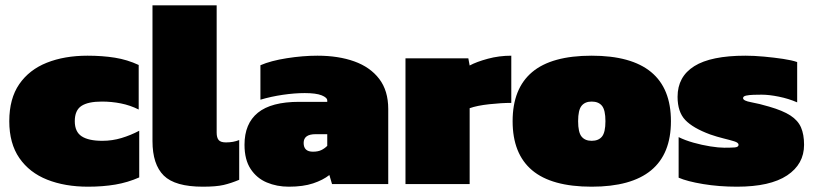

<svg xmlns="http://www.w3.org/2000/svg" viewBox="-20 -694 3067 724"><path d="M312 10Q225 10 158 -16.5Q91 -43 53 -98Q15 -153 15 -237Q15 -322 52.5 -376.5Q90 -431 156.5 -457.5Q223 -484 310 -484Q366 -484 413 -476.5Q460 -469 503 -449V-281Q471 -297 436 -304Q401 -311 364 -311Q312 -311 287 -294.5Q262 -278 262 -237Q262 -197 288 -180Q314 -163 366 -163Q403 -163 438 -173.5Q473 -184 505 -201V-25Q462 -6 415 2Q368 10 312 10Z M745 10Q640 10 597.5 -32Q555 -74 555 -162V-674H797V-194Q797 -175 804.5 -166Q812 -157 832 -157Q860 -157 882 -166V-16Q851 -3 823 3.5Q795 10 745 10Z M1069 10Q1024 10 986 -6Q948 -22 925 -57Q902 -92 902 -148Q902 -228 952.5 -269Q1003 -310 1108 -310H1214V-315Q1214 -326 1193 -334.5Q1172 -343 1129 -343Q1091 -343 1046.5 -336.5Q1002 -330 962 -318V-448Q1001 -465 1061.5 -474.5Q1122 -484 1177 -484Q1256 -484 1316 -462.5Q1376 -441 1410 -396.5Q1444 -352 1444 -283V0H1232L1222 -34Q1198 -15 1160.5 -2.5Q1123 10 1069 10ZM1160 -122Q1179 -122 1191.5 -128Q1204 -134 1214 -144V-188H1170Q1125 -188 1125 -155Q1125 -122 1160 -122Z M1509 0V-474H1746L1751 -447Q1777 -461 1819.5 -472.5Q1862 -484 1908 -484V-306Q1871 -306 1825 -301Q1779 -296 1751 -286V0Z M2211 10Q2060 10 1986.5 -52Q1913 -114 1913 -237Q1913 -360 1986.5 -422Q2060 -484 2211 -484Q2510 -484 2510 -237Q2510 10 2211 10ZM2211 -163Q2237 -163 2250 -179Q2263 -195 2263 -237Q2263 -279 2250 -295Q2237 -311 2211 -311Q2186 -311 2173 -295Q2160 -279 2160 -237Q2160 -195 2173 -179Q2186 -163 2211 -163Z M2759 10Q2691 10 2631 0Q2571 -10 2539 -24V-177Q2563 -165 2595 -156Q2627 -147 2658.5 -142Q2690 -137 2711 -137Q2734 -137 2749.5 -138Q2765 -139 2765 -148Q2765 -156 2749 -161Q2733 -166 2708.5 -172Q2684 -178 2658 -187Q2593 -211 2564 -241.5Q2535 -272 2535 -329Q2535 -405 2598 -444.5Q2661 -484 2791 -484Q2823 -484 2861 -480.5Q2899 -477 2932.5 -472Q2966 -467 2986 -460V-308Q2954 -322 2917 -329.5Q2880 -337 2852 -337Q2838 -337 2821.5 -336.5Q2805 -336 2793.5 -333.5Q2782 -331 2782 -324Q2782 -314 2812.5 -308.5Q2843 -303 2880 -292Q2932 -277 2960.5 -258.5Q2989 -240 3000.5 -213.5Q3012 -187 3012 -148Q3012 -75 2948 -32.5Q2884 10 2759 10Z"/></svg>

Font: Boz Display
Style: Regular
Weight: 900
Version: Version 2.000; ttfautohint (v1.8.3)